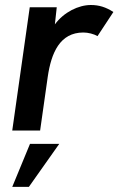

<svg xmlns="http://www.w3.org/2000/svg" viewBox="-20 -522 474 768"><path d="M29 0H140.5L171 -215C185 -310.5 219.5 -392 313.5 -392C332.5 -392 356 -386 370 -377.5L433.5 -474C403.5 -493.5 376 -502 343.5 -502C294 -502 235.5 -473.5 199.5 -424.5L207 -493H99ZM29 225.5H95.5L217 53.5H100Z"/></svg>

Font: HK Grotesk SemiBold
Style: Italic
Weight: 600
Italic angle: -16°
Designer: Alfredo Marco Pradil
Foundry: Hanken Design Co.
Version: Version 3.001;FEAKit 1.0